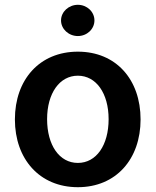

<svg xmlns="http://www.w3.org/2000/svg" viewBox="-20 -768 648 799"><path d="M304 11C463 11 565 -106 565 -271C565 -437 463 -553 304 -553C145 -553 42 -437 42 -271C42 -106 145 11 304 11ZM176 -272C176 -380 228 -453 304 -453C380 -453 432 -380 432 -272C432 -164 381 -90 304 -90C227 -90 176 -164 176 -272ZM234 -683C234 -647 266 -618 304 -618C342 -618 373 -647 373 -683C373 -719 342 -748 304 -748C266 -748 234 -719 234 -683Z"/></svg>

Font: Wafeq Semi Bold
Style: Regular
Weight: 600
Designer: Rasmus Andersson & Azza Alameddine
Foundry: Google & TypeTogether
Version: Version 3.000;January 28, 2025;FontCreator 15.0.0.3014 64-bi